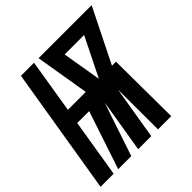

<svg xmlns="http://www.w3.org/2000/svg" viewBox="-216 -891 1047 1047"><g transform="rotate(-45 308.0 -367.5)"><path d="M-25 0 96 -735H197L146 -423H284L232 -735H641L486 -423H517L520 0H418L417 -308L366 0H265L316 -308L291 -236L212 0H111L223 -336H131L76 0ZM385 -423 497 -649H347Z"/></g></svg>

Font: Iosevka QP
Style: Bold Italic
Weight: 700
Italic angle: -9°
Designer: Belleve Invis
Foundry: Belleve Invis
Version: Version 20.0.0; ttfautohint (v1.8.4)